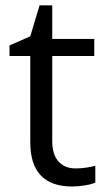

<svg xmlns="http://www.w3.org/2000/svg" viewBox="-20 -679 393 709"><path d="M258.8 -57.1Q280.3 -57.1 300.3 -60.3Q320.3 -63.5 332 -66.9V-4.9Q318.8 1.5 293.2 5.6Q267.6 9.8 247.1 9.8Q91.8 9.8 91.8 -153.8V-472.2H15.1V-511.2L91.8 -544.9L126 -659.2H172.9V-535.2H328.1V-472.2H172.9V-157.2Q172.9 -108.9 195.8 -83Q218.8 -57.1 258.8 -57.1Z"/></svg>

Font: f0_30457 
Style: Regular
Weight: 400
Foundry: Ascender Corporation
Version: Version 1.10